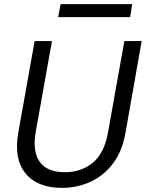

<svg xmlns="http://www.w3.org/2000/svg" viewBox="-20 -899 707 931"><path d="M281 12Q161 12 103.5 -58.5Q46 -129 69 -258L148 -700H232L153 -258Q137 -165 172.5 -114.5Q208 -64 295 -64Q374 -64 430 -110Q486 -156 504 -258L583 -700H667L589 -258Q573 -165 527.5 -105.5Q482 -46 417.5 -17Q353 12 281 12ZM262 -816 274 -879H621L611 -816Z"/></svg>

Font: DM Sans Italic
Style: Regular
Weight: 400
Italic angle: -10°
Designer: Colophon Foundry, Jonny Pinhorn
Foundry: Colophon Foundry
Version: Version 4.004; ttfautohint (v1.8.4.7-5d5b)